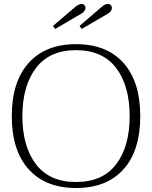

<svg xmlns="http://www.w3.org/2000/svg" viewBox="-20 -931 761 961"><path d="M245 -801 355 -895Q374 -911 388 -911Q397 -911 402.5 -905.5Q408 -900 408 -892Q408 -875 386 -862L256 -786ZM378 -801 487 -895Q488 -896 498 -903.5Q508 -911 520 -911Q529 -911 534.5 -905.5Q540 -900 540 -892Q540 -874 519 -862L389 -786ZM39 -350Q39 -522 123.5 -616Q208 -710 361 -710Q514 -710 598 -616Q682 -522 682 -350Q682 -177 598 -83.5Q514 10 361 10Q208 10 123.5 -83.5Q39 -177 39 -350ZM629 -350Q629 -502 561 -591Q493 -680 360 -680Q228 -680 160 -590.5Q92 -501 92 -350Q92 -198 160 -109Q228 -20 360 -20Q494 -20 561.5 -109Q629 -198 629 -350Z"/></svg>

Font: Taviraj ExtraLight
Style: Regular
Weight: 200
Designer: Katatrad Team
Foundry: CadsonDemak
Version: Version 1.030